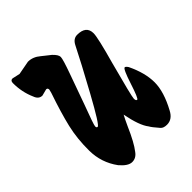

<svg xmlns="http://www.w3.org/2000/svg" viewBox="-148 -542 634 634"><g transform="rotate(-45 169.0 -225.0)"><path d="M42 -455 90 -464Q113 -464 133 -447Q135 -445 145.5 -437Q156 -429 162 -424Q178 -409 178 -398.5Q178 -388 160 -338Q142 -288 122 -232Q96 -163 96 -156Q96 -149 101 -149Q109 -149 161 -244Q213 -339 240 -393Q250 -412 268 -412Q310 -412 310 -377Q310 -357 284 -264Q251 -141 251 -130.5Q251 -120 256.5 -120Q262 -120 279 -172.5Q296 -225 303 -225Q307 -225 313 -216Q338 -164 338 -120Q338 -76 307 -19Q293 8 268 8Q252 8 245 0Q225 -23 221 -31Q202 -55 190 -117Q183 -104 172 -80Q149 -27 130 -3Q118 14 99.5 14Q81 14 59 -12Q26 -57 25.5 -113Q25 -169 36.5 -218Q48 -267 72 -337L75 -349Q75 -357 68 -357L45 -351Q28 -351 21 -371Q5 -407 5 -449Q5 -461 15 -461Z"/></g></svg>

Font: Devonshire
Style: Regular
Weight: 400
Designer: Astigmatic (AOETI)
Foundry: Astigmatic (AOETI)
Version: Version 1.001